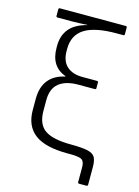

<svg xmlns="http://www.w3.org/2000/svg" viewBox="-122 -751 686 949"><g transform="rotate(15 221.0 -276.5)"><path d="M380 130Q373 130 373 123V48Q373 19 359.5 9.5Q346 0 300 0H286Q171 0 117.5 -40.5Q64 -81 64 -163V-219Q64 -281 93.5 -317Q123 -353 177 -364V-366Q98 -395 98 -490V-501Q98 -552 126 -587Q154 -622 216 -638V-639Q196 -638 176 -637Q156 -636 136 -636H64Q57 -636 57 -643V-676Q57 -683 64 -683H401Q407 -683 407 -676V-643Q407 -636 402 -636H366Q255 -636 202.5 -602.5Q150 -569 150 -499V-488Q150 -437 178.5 -410.5Q207 -384 259 -384H333Q340 -384 340 -378V-348Q340 -342 333 -342H249Q185 -342 150.5 -314Q116 -286 116 -227V-173Q116 -103 157.5 -75Q199 -47 290 -47Q347 -47 376 -40.5Q405 -34 414.5 -17Q424 0 424 33V123Q424 130 417 130Z"/></g></svg>

Font: Sofia Sans Light
Style: Regular
Weight: 300
Designer: Botio Nikoltchev, Ani Petrova
Foundry: lettersoup
Version: Version 4.100; ttfautohint (v1.8.3)